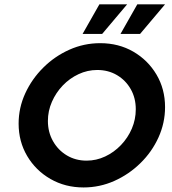

<svg xmlns="http://www.w3.org/2000/svg" viewBox="-20 -832 776 865"><path d="M356.4 12.5Q273.8 12.5 207.4 -25.7Q141 -63.9 102.4 -129.2Q63.9 -194.4 63.9 -275Q63.9 -346.5 93.8 -411.5Q123.6 -476.4 175 -527.4Q226.4 -578.5 292.4 -608Q358.3 -637.5 431.5 -637.5Q514.6 -637.5 580.6 -599.3Q646.5 -561.1 685.1 -495.8Q723.6 -430.6 723.6 -349.5Q723.6 -278.2 694.1 -213Q664.6 -147.9 612.7 -97.1Q560.9 -46.3 495 -16.9Q429.2 12.5 356.4 12.5ZM370.1 -108.3Q414 -108.3 453.9 -127.1Q493.8 -145.8 525 -178.5Q556.2 -211.1 574 -252.6Q591.7 -294.2 591.7 -339.7Q591.7 -390.3 569.1 -430.2Q546.5 -470.1 507.3 -493.4Q468.1 -516.7 418.1 -516.7Q374 -516.7 333.9 -497.9Q293.8 -479.2 262.8 -446.9Q231.9 -414.6 213.9 -373.4Q195.8 -332.2 195.8 -287Q195.8 -236.8 218.8 -196.1Q241.8 -155.4 281.3 -131.8Q320.7 -108.3 370.1 -108.3ZM522.9 -679.2 598.6 -812.5H723.6L611.1 -679.2ZM352.1 -679.2 427.8 -812.5H552.8L440.3 -679.2Z"/></svg>

Font: Afacad
Style: Italic
Weight: 400
Italic angle: -14°
Designer: Kristian Moeller
Foundry: Dicotype
Version: Version 1.000